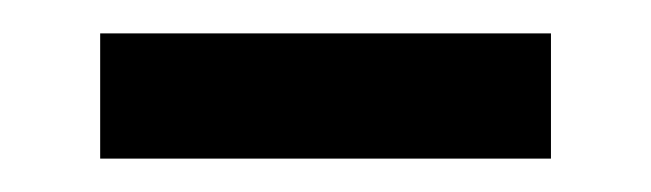

<svg xmlns="http://www.w3.org/2000/svg" viewBox="-20 -755 390 115"><path d="M40 -660V-735H310V-660Z"/></svg>

Font: Bitter
Style: Regular
Weight: 400
Designer: Sol Matas
Foundry: Sol Matas
Version: Version 1.001